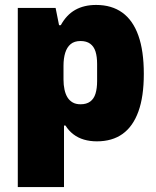

<svg xmlns="http://www.w3.org/2000/svg" viewBox="-20 -560 632 777"><path d="M52 197V-528H205L219 -458H226Q249 -500 284.5 -520Q320 -540 369 -540Q432 -540 475 -509Q518 -478 540 -416Q562 -354 562 -261Q562 -169 540 -108.5Q518 -48 476 -18Q434 12 372 12Q344 12 320 5Q296 -2 277 -16.5Q258 -31 245 -52H239V197ZM306 -138Q330 -138 345 -149Q360 -160 366.5 -181Q373 -202 373 -232V-301Q373 -331 366.5 -351.5Q360 -372 345 -383Q330 -394 306 -394Q281 -394 266 -381.5Q251 -369 244 -346.5Q237 -324 237 -294V-238Q237 -216 241 -197.5Q245 -179 253 -166Q261 -153 274 -145.5Q287 -138 306 -138Z"/></svg>

Font: Archivo SemiCondensed Black
Style: Regular
Weight: 900
Width: 4
Designer: Hector Gatti
Foundry: Omnibus-Type
Version: Version 2.001